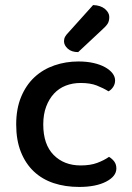

<svg xmlns="http://www.w3.org/2000/svg" viewBox="-20 -725 521 759"><path d="M299 -397Q267 -397 240 -386.5Q213 -376 193.5 -355Q174 -334 162.5 -303.5Q151 -273 151 -233Q151 -154 192 -112.5Q233 -71 299 -71Q337 -71 364 -81Q391 -91 411 -105Q424 -97 432 -86Q440 -75 440 -59Q440 -28 399.5 -7Q359 14 293 14Q238 14 192.5 -1Q147 -16 114 -47Q81 -78 62.5 -124.5Q44 -171 44 -233Q44 -295 63.5 -342Q83 -389 116.5 -420Q150 -451 195 -466.5Q240 -482 290 -482Q323 -482 349.5 -476Q376 -470 395 -459.5Q414 -449 424.5 -435.5Q435 -422 435 -407Q435 -393 427.5 -381.5Q420 -370 409 -364Q388 -377 362.5 -387Q337 -397 299 -397ZM348 -705Q378 -704 395 -689.5Q412 -675 412 -658Q412 -641 405 -630.5Q398 -620 381 -605L289 -519Q263 -519 248 -532.5Q233 -546 233 -562Q233 -572 237.5 -580Q242 -588 250 -596Z"/></svg>

Font: Baloo Bhai 2 Medium
Style: Regular
Weight: 500
Designer: Supriya Tembe, Noopur Datye and Ek Type
Foundry: Ek Type
Version: Version 1.640;PS 1.000;hotconv 16.6.51;makeotf.lib2.5.65220;